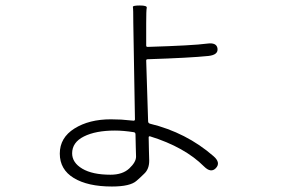

<svg xmlns="http://www.w3.org/2000/svg" viewBox="-20 -626 1040 700"><path d="M388 54Q300 54 249 23Q198 -8 198 -66Q198 -124 251.5 -157.5Q305 -191 384 -191Q403 -191 422 -190L467 -186Q472 -186 472 -191L466 -541Q466 -595 464.5 -600.5Q463 -606 490 -606Q517 -606 515 -597.5Q513 -589 513 -541V-460Q513 -455 518 -455Q683 -460 735 -467Q770 -472 773 -449Q776 -426 740 -422Q672 -415 518 -410Q513 -410 513 -405L520 -184Q520 -177 527 -175Q659 -143 758 -57Q786 -33 767 -13Q749 6 724 -19Q653 -90 527 -129Q522 -130 522 -125L523 -76Q524 -58 524 -40Q524 -9 505 8Q492 21 478 33Q455 54 388 54ZM383 11Q427 11 451.5 -12Q476 -35 476 -55Q476 -73 475 -91L474 -136Q474 -143 468 -144Q430 -150 399 -150Q329 -150 286 -128.5Q243 -107 243 -67Q243 -33 280 -11Q317 11 383 11Z"/></svg>

Font: Resource Han Rounded KR Light
Style: Regular
Weight: 300
Designer: Cyano Hao (round all glyphs); Ryoko NISHIZUKA 西塚涼子 (kana, bopomofo & ideographs); Paul D. Hunt (Latin, Greek & Cyrillic)
Foundry: Cyano Hao
Version: 0.990